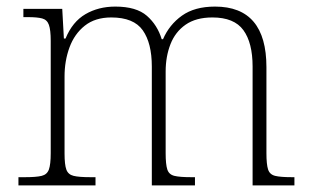

<svg xmlns="http://www.w3.org/2000/svg" viewBox="-20 -563 942 583"><path d="M36 0V-25H57Q90 -25 106.5 -29Q123 -33 128.5 -48.5Q134 -64 134 -98V-439Q134 -472 128.5 -487.5Q123 -503 108 -507Q93 -511 65 -511H51V-536H169L174 -446H179Q200 -497 239.5 -520Q279 -543 330 -543Q394 -543 426 -515Q458 -487 471 -444H475Q494 -488 532.5 -515.5Q571 -543 633 -543Q789 -543 789 -359V-98Q789 -64 794 -48.5Q799 -33 815.5 -29Q832 -25 866 -25H874V0H747V-361Q747 -433 719 -471.5Q691 -510 625 -510Q575 -510 543.5 -488Q512 -466 497.5 -428.5Q483 -391 483 -346V-98Q483 -64 488 -48.5Q493 -33 509.5 -29Q526 -25 560 -25H572V0H441V-361Q441 -432 413.5 -471Q386 -510 318 -510Q269 -510 237.5 -485Q206 -460 191 -419Q176 -378 176 -331V-97Q176 -63 181.5 -48Q187 -33 203.5 -29Q220 -25 254 -25H270V0Z"/></svg>

Font: Noto Serif Tamil ExtraLight
Style: Italic
Weight: 200
Italic angle: -12°
Designer: Indian Type Foundry, Tom Grace, and the Monotype Design Team
Foundry: Monotype Imaging Inc.
Version: Version 2.003; ttfautohint (v1.8.4.7-5d5b)